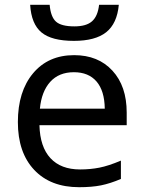

<svg xmlns="http://www.w3.org/2000/svg" viewBox="-20 -778 604 808"><path d="M291 -474.1Q228 -474.1 191.4 -433.6Q154.8 -393.1 147.9 -320.8H420.9Q419.9 -396 386.2 -435.1Q352.5 -474.1 291 -474.1ZM313 9.8Q192.4 9.8 123.8 -63.2Q55.2 -136.2 55.2 -264.2Q55.2 -393.1 119.1 -469.5Q183.1 -545.9 292 -545.9Q393.1 -545.9 453.1 -480.7Q513.2 -415.5 513.2 -304.2V-251H146Q148.4 -159.7 192.4 -112.3Q236.3 -64.9 316.9 -64.9Q359.9 -64.9 398.4 -72.5Q437 -80.1 488.8 -102.1V-24.9Q444.3 -5.9 405.3 2Q366.2 9.8 313 9.8ZM291 -606Q197.3 -606 154.5 -641.6Q111.8 -677.2 106.9 -757.8H189Q193.4 -707 215.6 -687Q237.8 -667 293 -667Q343.3 -667 367.4 -688.5Q391.6 -710 397 -757.8H480Q472.7 -678.7 426.8 -642.3Q380.9 -606 291 -606Z"/></svg>

Font: NotoSans
Style: Regular
Weight: 400
Designer: Monotype Design team
Foundry: Monotype Imaging Inc.
Version: Version 1.04; ttfautohint (v1.4.1)